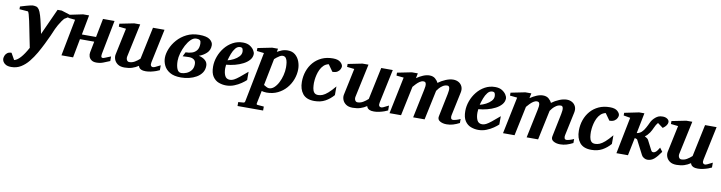

<svg xmlns="http://www.w3.org/2000/svg" viewBox="-106 -1223 8176 2176"><g transform="rotate(10 3982.5 -135.5)"><path d="M571.8 -443.8 520 -412.1Q512.2 -404.8 495.8 -381.1Q479.5 -357.4 463.1 -329.3Q446.8 -301.3 438 -280.8Q424.8 -248 403.1 -200Q381.3 -151.9 353.8 -96.2Q326.2 -40.5 294.9 14.2Q261.7 71.8 221.9 120.8Q182.1 169.9 133.3 199.5Q84.5 229 23.9 229Q-16.6 229 -39.6 215.8Q-62.5 202.6 -71.8 184.8Q-81.1 167 -81.1 152.8Q-81.1 136.2 -73.7 116.9Q-66.4 97.7 -48.6 83.7Q-30.8 69.8 0 69.8L43 146Q110.8 131.3 193.8 -21Q192.4 -29.3 185.8 -61Q179.2 -92.8 170.2 -137.7Q161.1 -182.6 151.9 -230Q143.1 -275.9 133.5 -320.6Q124 -365.2 115.2 -394.8Q106.4 -424.3 99.6 -424.8L2.9 -432.1V-462.9Q11.7 -465.8 31.5 -471.9Q51.3 -478 74.7 -484.6Q98.1 -491.2 117.7 -495.6Q137.2 -500 145 -500Q167.5 -500 184.8 -495.1Q202.1 -490.2 216.6 -469.7Q231 -449.2 245.1 -401.9Q255.4 -367.7 267.6 -312Q279.8 -256.3 292 -198.2L429.2 -500H477.1L571.8 -470.2Z M1118.2 -32.2Q1078.1 -15.6 1043.2 -1.7Q1008.3 12.2 964.8 12.2Q929.2 12.2 908 -3.2Q886.7 -18.6 879.2 -41.7Q871.6 -64.9 876 -88.9L900.9 -216.8H736.8L695.8 0H562L644 -423.8L564 -432.1V-466.8L723.1 -500H792L749 -272.9H912.1L954.1 -487.8H1086.9L1010.7 -97.2Q1007.3 -79.1 1009.5 -65.4Q1011.7 -51.8 1029.8 -51.8Q1035.6 -51.8 1054.9 -59.6Q1074.2 -67.4 1093.5 -75.4Q1112.8 -83.5 1118.2 -85Z M1689.9 -27.8Q1676.8 -20.5 1650.1 -11Q1623.5 -1.5 1592.3 5.4Q1561 12.2 1532.2 12.2Q1498 12.2 1480.2 3.4Q1462.4 -5.4 1455.6 -16.8Q1448.7 -28.3 1447.3 -35.2Q1414.6 -12.7 1375.7 -0.2Q1336.9 12.2 1288.1 12.2Q1238.3 12.2 1209.2 -8.8Q1180.2 -29.8 1169.7 -60.1Q1159.2 -90.3 1165 -117.2L1230 -423.8L1146 -433.1V-466.8L1311 -500H1380.4L1298.3 -117.2Q1293.5 -93.8 1303 -75.9Q1312.5 -58.1 1331.1 -58.1Q1364.7 -58.1 1394.5 -75.7Q1424.3 -93.3 1451.2 -118.2L1529.3 -487.8H1662.1L1580.1 -100.1Q1574.2 -72.3 1582.3 -60.1Q1590.3 -47.9 1606 -47.9Q1613.8 -47.9 1629.2 -54Q1644.5 -60.1 1689.9 -84Z M2220.2 -407.2Q2220.2 -351.6 2182.9 -316.7Q2145.5 -281.7 2096.2 -265.1Q2141.1 -255.9 2170.2 -231Q2199.2 -206.1 2199.2 -167Q2199.2 -121.6 2176.3 -87.9Q2153.3 -54.2 2115.2 -32Q2077.1 -9.8 2031 1.2Q1984.9 12.2 1938.5 12.2Q1857.4 12.2 1809.8 -16.4Q1762.2 -44.9 1741.7 -88.1Q1721.2 -131.3 1721.2 -175.8Q1721.2 -225.1 1743.9 -281.2Q1766.6 -337.4 1810.3 -387.2Q1854 -437 1917 -468.5Q1980 -500 2060.5 -500Q2147.9 -500 2184.1 -471.7Q2220.2 -443.4 2220.2 -407.2ZM2089.4 -401.9Q2089.4 -414.6 2086.7 -426Q2084 -437.5 2072.5 -444.8Q2061 -452.1 2034.2 -452.1Q2002.4 -452.1 1972.9 -423.1Q1943.4 -394 1919.9 -349.4Q1896.5 -304.7 1882.8 -256.3Q1869.1 -208 1869.1 -168.9Q1869.1 -111.8 1884.3 -75Q1899.4 -38.1 1933.6 -38.1Q1961.4 -38.1 1992.9 -51Q2024.4 -64 2046.4 -91.6Q2068.4 -119.1 2068.4 -163.1Q2068.4 -198.2 2046.9 -214.6Q2025.4 -231 1989.3 -231Q1980.5 -231 1959 -230Q1937.5 -229 1916.5 -228L1941.4 -277.8Q1981 -277.8 2014.6 -288.8Q2048.3 -299.8 2068.8 -326.7Q2089.4 -353.5 2089.4 -401.9Z M2706.1 -395Q2706.1 -355.5 2680.2 -324.7Q2654.3 -293.9 2611.8 -271.7Q2569.3 -249.5 2518.6 -236.3Q2467.8 -223.1 2418 -219.2Q2417.5 -210 2416.3 -198.2Q2415 -186.5 2415 -178.2Q2415 -126.5 2431.6 -92.3Q2448.2 -58.1 2490.2 -58.1Q2511.7 -58.1 2535.2 -70.1Q2558.6 -82 2593.5 -109.9Q2628.4 -137.7 2683.1 -185.1V-89.8Q2663.6 -70.8 2628.9 -46.9Q2594.2 -22.9 2550 -5.4Q2505.9 12.2 2457 12.2Q2413.6 12.2 2372.1 -3.4Q2330.6 -19 2303.5 -59.6Q2276.4 -100.1 2276.4 -173.8Q2276.4 -231 2297.1 -288.6Q2317.9 -346.2 2356.2 -394Q2394.5 -441.9 2447.3 -470.9Q2500 -500 2564 -500Q2613.3 -500 2644.5 -480Q2675.8 -460 2690.9 -435.1Q2706.1 -410.2 2706.1 -395ZM2576.2 -396Q2576.2 -413.1 2570.1 -428.5Q2564 -443.8 2541 -443.8Q2510.3 -443.8 2487.5 -416Q2464.8 -388.2 2449.7 -347.9Q2434.6 -307.6 2425.3 -271Q2460 -279.3 2494.6 -297.1Q2529.3 -314.9 2552.7 -340.3Q2576.2 -365.7 2576.2 -396Z M2627 219.2V173.8L2687 168.9Q2700.7 167.5 2704.1 151.9L2817.4 -423.8L2734.4 -433.1V-466.8L2898.9 -500H2966.3L2959 -462.9Q2974.6 -472.2 3007.1 -486.1Q3039.6 -500 3079.1 -500Q3131.8 -500 3165.5 -471.7Q3199.2 -443.4 3215.6 -399.9Q3231.9 -356.4 3231.9 -311Q3231.9 -251 3210.4 -193.4Q3189 -135.7 3148.7 -89.4Q3108.4 -43 3051.5 -15.4Q2994.6 12.2 2923.3 12.2Q2905.3 12.2 2891.1 9.5Q2877 6.8 2867.2 3.9L2836.9 151.9Q2833.5 168 2852.1 168L2921.4 173.8V219.2ZM2942.4 -41Q2974.1 -41 3001.2 -65.7Q3028.3 -90.3 3048.8 -130.1Q3069.3 -169.9 3080.8 -216.6Q3092.3 -263.2 3092.3 -307.1Q3092.3 -335 3088.4 -363.5Q3084.5 -392.1 3071.5 -411.1Q3058.6 -430.2 3032.2 -430.2Q3018.1 -430.2 3001 -420.4Q2983.9 -410.6 2968 -397.9Q2952.1 -385.3 2942.4 -376L2881.3 -67.9Q2893.1 -60.5 2910.9 -50.8Q2928.7 -41 2942.4 -41Z M3714.4 -425.8Q3714.4 -414.1 3706.1 -395.8Q3697.8 -377.4 3676.8 -363.3Q3655.8 -349.1 3618.2 -349.1L3563 -426.8Q3529.3 -419.4 3506.1 -397Q3482.9 -374.5 3468.8 -344.2Q3454.6 -314 3447 -283Q3439.5 -252 3436.8 -226.6Q3434.1 -201.2 3434.1 -189Q3434.1 -158.7 3438.2 -129.4Q3442.4 -100.1 3457.3 -81.1Q3472.2 -62 3504.4 -62Q3529.3 -62 3555.4 -72.5Q3581.5 -83 3614.5 -111.6Q3647.5 -140.1 3692.4 -193.8V-94.2Q3650.9 -45.9 3597.7 -16.8Q3544.4 12.2 3473.1 12.2Q3381.8 12.2 3339.6 -40.3Q3297.4 -92.8 3297.4 -178.2Q3297.4 -243.2 3317.6 -301.3Q3337.9 -359.4 3376.7 -404.1Q3415.5 -448.7 3471.4 -474.4Q3527.3 -500 3599.1 -500Q3658.7 -500 3686.5 -475.1Q3714.4 -450.2 3714.4 -425.8Z M4316.9 -27.8Q4303.7 -20.5 4277.1 -11Q4250.5 -1.5 4219.2 5.4Q4188 12.2 4159.2 12.2Q4125 12.2 4107.2 3.4Q4089.4 -5.4 4082.5 -16.8Q4075.7 -28.3 4074.2 -35.2Q4041.5 -12.7 4002.7 -0.2Q3963.9 12.2 3915 12.2Q3865.2 12.2 3836.2 -8.8Q3807.1 -29.8 3796.6 -60.1Q3786.1 -90.3 3792 -117.2L3856.9 -423.8L3772.9 -433.1V-466.8L3938 -500H4007.3L3925.3 -117.2Q3920.4 -93.8 3929.9 -75.9Q3939.5 -58.1 3958 -58.1Q3991.7 -58.1 4021.5 -75.7Q4051.3 -93.3 4078.1 -118.2L4156.2 -487.8H4289.1L4207 -100.1Q4201.2 -72.3 4209.2 -60.1Q4217.3 -47.9 4232.9 -47.9Q4240.7 -47.9 4256.1 -54Q4271.5 -60.1 4316.9 -84Z M5142.6 -28.8Q5105 -9.3 5069.3 1.5Q5033.7 12.2 4995.1 12.2Q4949.7 12.2 4918.2 -6.6Q4886.7 -25.4 4894.5 -62L4949.2 -328.1Q4969.2 -421.9 4930.2 -421.9Q4900.9 -421.9 4877 -406.2Q4853 -390.6 4836.7 -371.3Q4820.3 -352.1 4813.5 -340.8L4741.2 0H4609.4L4678.2 -329.1Q4682.6 -348.6 4685.1 -370.1Q4687.5 -391.6 4681.6 -406.7Q4675.8 -421.9 4654.3 -421.9Q4633.3 -421.9 4612.3 -407.7Q4591.3 -393.6 4573 -374Q4554.7 -354.5 4541.5 -338.9L4470.2 0H4337.4L4425.3 -424.8L4341.3 -433.1V-466.8L4506.3 -500H4575.2L4563.5 -442.9Q4599.6 -467.8 4637.9 -483.9Q4676.3 -500 4710.4 -500Q4751.5 -500 4776.4 -478.8Q4801.3 -457.5 4812.5 -432.1Q4851.6 -461.4 4898.4 -480.7Q4945.3 -500 4984.4 -500Q5020 -500 5047.4 -483.9Q5074.7 -467.8 5087.4 -438.2Q5100.1 -408.7 5091.3 -369.1L5034.2 -100.1Q5029.8 -79.1 5035.2 -64.5Q5040.5 -49.8 5059.6 -49.8Q5069.8 -49.8 5095.7 -57.1Q5121.6 -64.5 5142.6 -75.2Z M5608.4 -395Q5608.4 -355.5 5582.5 -324.7Q5556.6 -293.9 5514.2 -271.7Q5471.7 -249.5 5420.9 -236.3Q5370.1 -223.1 5320.3 -219.2Q5319.8 -210 5318.6 -198.2Q5317.4 -186.5 5317.4 -178.2Q5317.4 -126.5 5334 -92.3Q5350.6 -58.1 5392.6 -58.1Q5414.1 -58.1 5437.5 -70.1Q5460.9 -82 5495.8 -109.9Q5530.8 -137.7 5585.4 -185.1V-89.8Q5565.9 -70.8 5531.2 -46.9Q5496.6 -22.9 5452.4 -5.4Q5408.2 12.2 5359.4 12.2Q5315.9 12.2 5274.4 -3.4Q5232.9 -19 5205.8 -59.6Q5178.7 -100.1 5178.7 -173.8Q5178.7 -231 5199.5 -288.6Q5220.2 -346.2 5258.5 -394Q5296.9 -441.9 5349.6 -470.9Q5402.3 -500 5466.3 -500Q5515.6 -500 5546.9 -480Q5578.1 -460 5593.3 -435.1Q5608.4 -410.2 5608.4 -395ZM5478.5 -396Q5478.5 -413.1 5472.4 -428.5Q5466.3 -443.8 5443.4 -443.8Q5412.6 -443.8 5389.9 -416Q5367.2 -388.2 5352.1 -347.9Q5336.9 -307.6 5327.6 -271Q5362.3 -279.3 5397 -297.1Q5431.6 -314.9 5455.1 -340.3Q5478.5 -365.7 5478.5 -396Z M6448.7 -28.8Q6411.1 -9.3 6375.5 1.5Q6339.8 12.2 6301.3 12.2Q6255.9 12.2 6224.4 -6.6Q6192.9 -25.4 6200.7 -62L6255.4 -328.1Q6275.4 -421.9 6236.3 -421.9Q6207 -421.9 6183.1 -406.2Q6159.2 -390.6 6142.8 -371.3Q6126.5 -352.1 6119.6 -340.8L6047.4 0H5915.5L5984.4 -329.1Q5988.8 -348.6 5991.2 -370.1Q5993.7 -391.6 5987.8 -406.7Q5981.9 -421.9 5960.4 -421.9Q5939.5 -421.9 5918.5 -407.7Q5897.5 -393.6 5879.2 -374Q5860.8 -354.5 5847.7 -338.9L5776.4 0H5643.6L5731.4 -424.8L5647.5 -433.1V-466.8L5812.5 -500H5881.3L5869.6 -442.9Q5905.8 -467.8 5944.1 -483.9Q5982.4 -500 6016.6 -500Q6057.6 -500 6082.5 -478.8Q6107.4 -457.5 6118.7 -432.1Q6157.7 -461.4 6204.6 -480.7Q6251.5 -500 6290.5 -500Q6326.2 -500 6353.5 -483.9Q6380.9 -467.8 6393.6 -438.2Q6406.2 -408.7 6397.5 -369.1L6340.3 -100.1Q6335.9 -79.1 6341.3 -64.5Q6346.7 -49.8 6365.7 -49.8Q6376 -49.8 6401.9 -57.1Q6427.7 -64.5 6448.7 -75.2Z M6901.9 -425.8Q6901.9 -414.1 6893.6 -395.8Q6885.3 -377.4 6864.3 -363.3Q6843.3 -349.1 6805.7 -349.1L6750.5 -426.8Q6716.8 -419.4 6693.6 -397Q6670.4 -374.5 6656.2 -344.2Q6642.1 -314 6634.5 -283Q6627 -252 6624.3 -226.6Q6621.6 -201.2 6621.6 -189Q6621.6 -158.7 6625.7 -129.4Q6629.9 -100.1 6644.8 -81.1Q6659.7 -62 6691.9 -62Q6716.8 -62 6742.9 -72.5Q6769 -83 6802 -111.6Q6835 -140.1 6879.9 -193.8V-94.2Q6838.4 -45.9 6785.2 -16.8Q6731.9 12.2 6660.6 12.2Q6569.3 12.2 6527.1 -40.3Q6484.9 -92.8 6484.9 -178.2Q6484.9 -243.2 6505.1 -301.3Q6525.4 -359.4 6564.2 -404.1Q6603 -448.7 6658.9 -474.4Q6714.8 -500 6786.6 -500Q6846.2 -500 6874 -475.1Q6901.9 -450.2 6901.9 -425.8Z M7468.8 -448.2Q7468.8 -431.6 7456.1 -412.1Q7443.4 -392.6 7415.5 -373L7353.5 -418.9Q7332.5 -395 7317.6 -360.1Q7302.7 -325.2 7284.7 -297.9Q7273.4 -281.2 7260 -267.1Q7246.6 -252.9 7232.4 -244.1Q7245.1 -237.8 7257.6 -229Q7270 -220.2 7274.4 -211.9L7331.5 -101.1Q7340.3 -83 7355.5 -83Q7373.5 -83 7388.4 -96.2Q7403.3 -109.4 7425.8 -147.9L7457.5 -105Q7416.5 -44.9 7383.1 -16.4Q7349.6 12.2 7304.7 12.2Q7286.6 12.2 7266.6 0.7Q7246.6 -10.7 7237.8 -28.8L7153.8 -191.9Q7150.4 -197.3 7140.4 -200.4Q7130.4 -203.6 7123.5 -205.1L7081.5 0H6948.7L7032.7 -421.9L6955.6 -435.1V-465.8L7122.6 -500H7182.6L7135.7 -264.2Q7168 -269.5 7190.7 -290.5Q7213.4 -311.5 7230.5 -344.2Q7247.6 -374.5 7262.7 -408.4Q7277.8 -442.4 7313.5 -472.2Q7329.1 -484.9 7346.9 -492.4Q7364.7 -500 7395.5 -500Q7425.8 -500 7447.3 -485.4Q7468.8 -470.7 7468.8 -448.2Z M8043.5 -27.8Q8030.3 -20.5 8003.7 -11Q7977.1 -1.5 7945.8 5.4Q7914.6 12.2 7885.7 12.2Q7851.6 12.2 7833.7 3.4Q7815.9 -5.4 7809.1 -16.8Q7802.2 -28.3 7800.8 -35.2Q7768.1 -12.7 7729.2 -0.2Q7690.4 12.2 7641.6 12.2Q7591.8 12.2 7562.7 -8.8Q7533.7 -29.8 7523.2 -60.1Q7512.7 -90.3 7518.6 -117.2L7583.5 -423.8L7499.5 -433.1V-466.8L7664.6 -500H7733.9L7651.9 -117.2Q7647 -93.8 7656.5 -75.9Q7666 -58.1 7684.6 -58.1Q7718.3 -58.1 7748 -75.7Q7777.8 -93.3 7804.7 -118.2L7882.8 -487.8H8015.6L7933.6 -100.1Q7927.7 -72.3 7935.8 -60.1Q7943.8 -47.9 7959.5 -47.9Q7967.3 -47.9 7982.7 -54Q7998 -60.1 8043.5 -84Z"/></g></svg>

Font: Charis
Style: Bold Italic
Weight: 700
Italic angle: -11°
Designer: Walt Agee, Miriam Martin, Annie Olsen, Victor Gaultney, Lorna Priest, Alan Ward, Bob Hallissy, Martin Hosken, Sharon Cor
Foundry: SIL Global
Version: Version 7.000